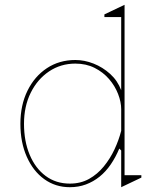

<svg xmlns="http://www.w3.org/2000/svg" viewBox="-20 -765 659 800"><path d="M499 -745V-35H569V-25L485 15V-138L477 -146Q462 -110 441.5 -80Q421 -50 395 -29Q369 -8 338 3.5Q307 15 271 15Q211 15 164.5 -18.5Q118 -52 91.5 -112Q65 -172 65 -249Q65 -327 94.5 -387Q124 -447 175.5 -481Q227 -515 294 -515Q332 -515 370 -500Q408 -485 439 -457Q470 -429 485 -389V-694H415V-705ZM294 -500Q233 -500 184.5 -467.5Q136 -435 108 -378.5Q80 -322 80 -249Q80 -177 103.5 -120.5Q127 -64 170 -32Q213 0 271 0Q316 0 351 -19.5Q386 -39 412.5 -71.5Q439 -104 457 -142.5Q475 -181 485 -220V-310Q485 -340 472 -373.5Q459 -407 434.5 -435.5Q410 -464 374.5 -482Q339 -500 294 -500Z"/></svg>

Font: Kalnia Thin Thin
Style: Regular
Weight: 250
Version: Version 1.105